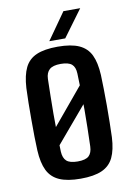

<svg xmlns="http://www.w3.org/2000/svg" viewBox="-87 -820 610 884"><g transform="rotate(-10 218.0 -378.0)"><path d="M73.5 -158 348 -487.5 386.5 -441.5 85 -85.5ZM218 8.5Q156 8.5 118.8 -8Q81.5 -24.5 64 -60.2Q46.5 -96 43.5 -154.5Q42 -181 41.5 -218.2Q41 -255.5 41 -296.5Q41 -337.5 41.5 -376.5Q42 -415.5 43.5 -446Q47 -505 64.5 -540.8Q82 -576.5 119.2 -592.5Q156.5 -608.5 218 -608.5Q281 -608.5 318 -591.8Q355 -575 372 -539.5Q389 -504 392 -446Q393 -417 393.8 -379.8Q394.5 -342.5 394.5 -302.2Q394.5 -262 393.8 -223.5Q393 -185 392 -154.5Q389 -96 371.8 -60.2Q354.5 -24.5 317.5 -8Q280.5 8.5 218 8.5ZM218 -72Q255.5 -72 270.5 -86.2Q285.5 -100.5 286.5 -130Q288 -175 288.8 -217.2Q289.5 -259.5 289.8 -300.8Q290 -342 289 -384Q288 -426 286.5 -471Q285.5 -501 270 -514.5Q254.5 -528 218 -528Q181.5 -528 165.5 -513.5Q149.5 -499 148.5 -470Q147.5 -433 146.8 -391.8Q146 -350.5 145.8 -307Q145.5 -263.5 146.5 -219Q147.5 -174.5 149 -130.5Q150.5 -100 166 -86Q181.5 -72 218 -72ZM185 -640 273 -765H351.5L259.5 -640Z"/></g></svg>

Font: Big Shoulders Medium
Style: Regular
Weight: 500
Designer: Patric King
Foundry: XO Type Co
Version: Version 2.002